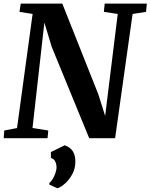

<svg xmlns="http://www.w3.org/2000/svg" viewBox="-24 -763 830 1060"><path d="M-3.5 0 -0.5 -42.5 70 -56 156 -686 83.5 -697.5 90.5 -743H320L519 -242L556.5 -123L626 -686L549.5 -697.5L554 -743H786.5L782.5 -697.5L708 -686L611.5 0H468.5L261 -505.5L221 -638.5L155.5 -56.5L242.5 -42.5L238.5 0ZM248.5 256.5 249 246.5Q258 240 267 225Q276 210 282.2 191.8Q288.5 173.5 288 158Q287.5 141 279.8 126.8Q272 112.5 257 109.5V76.5L333.5 39Q366 51 379.2 74Q392.5 97 392 130.5Q392 165.5 376.5 195.8Q361 226 338.2 247.2Q315.5 268.5 293.5 276.5Z"/></svg>

Font: Merriweather 36pt
Style: Bold Italic
Weight: 700
Italic angle: -7.8°
Version: Version 2.101